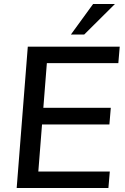

<svg xmlns="http://www.w3.org/2000/svg" viewBox="-20 -947 632 967"><path d="M64 0 120 -712H583L576 -629H216L173 -83H533L526 0ZM177 -320 183 -404H538L531 -320ZM404 -773H337L449 -927H559Z"/></svg>

Font: Muli SemiBold
Style: Italic
Weight: 600
Italic angle: -4.541°
Designer: Vernon Adams
Foundry: Vernon Adams
Version: Version 2.100; ttfautohint (v1.8.1.43-b0c9)